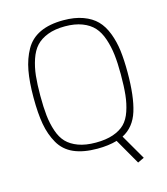

<svg xmlns="http://www.w3.org/2000/svg" viewBox="-123 -804 902 1037"><g transform="rotate(-15 328.0 -285.5)"><path d="M520 138 438 -5Q390 9 328 9Q249 9 196 -14.5Q143 -38 115 -87Q87 -136 76 -197Q65 -258 65 -347Q65 -434 76.5 -496.5Q88 -559 116 -609Q144 -659 197 -684Q250 -709 328 -709Q391 -709 437.5 -692Q484 -675 513 -645.5Q542 -616 560 -569Q578 -522 584.5 -469.5Q591 -417 591 -347Q591 -213 566 -133Q541 -53 475 -19L556 121ZM553 -347Q553 -410 547.5 -457Q542 -504 527.5 -547Q513 -590 488.5 -617Q464 -644 423.5 -659.5Q383 -675 328 -675Q272 -675 231.5 -659.5Q191 -644 166.5 -617.5Q142 -591 127.5 -548Q113 -505 108 -458Q103 -411 103 -347Q103 -282 108 -236Q113 -190 127 -148Q141 -106 165.5 -80.5Q190 -55 230.5 -40Q271 -25 328 -25Q385 -25 425.5 -39Q466 -53 490.5 -77.5Q515 -102 529 -143.5Q543 -185 548 -232Q553 -279 553 -347Z"/></g></svg>

Font: TitilliumMaps29L
Style: 1 wt
Weight: 100
Designer: Campivisivi
Foundry: Accademia di Belle Arti di Urbino and students of MA course of Visual design
Version: Version 001.001